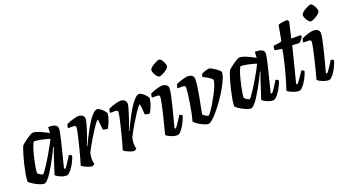

<svg xmlns="http://www.w3.org/2000/svg" viewBox="-56 -1296 3318 1848"><g transform="rotate(-20 1602.5 -372.5)"><path d="M156 0Q140 0 116.5 -9Q93 -18 69.5 -31Q46 -44 29.5 -56.5Q13 -69 11 -75Q12 -112 20 -156Q28 -200 38.5 -243.5Q49 -287 60 -324.5Q71 -362 79.5 -386Q88 -410 91 -414Q96 -421 113 -435Q130 -449 151 -464Q172 -479 191 -489.5Q210 -500 219 -500Q247 -500 289.5 -481.5Q332 -463 374 -440L377 -500Q429 -500 450 -487.5Q471 -475 471 -449Q471 -423 447 -324.5Q423 -226 384 -73L395 -66Q405 -76 419 -96Q433 -116 447 -138.5Q461 -161 471 -177Q480 -177 489 -172.5Q498 -168 500 -163Q495 -142 482 -114.5Q469 -87 452 -60.5Q435 -34 417 -17Q399 0 383 0Q362 0 338.5 -8.5Q315 -17 297.5 -27.5Q280 -38 277 -45L329 -206Q338 -235 348 -262Q358 -289 363 -301L358 -304Q342 -270 321 -229Q300 -188 277 -147.5Q254 -107 232 -73.5Q210 -40 190 -20Q170 0 156 0ZM174 -89Q179 -88 196.5 -111.5Q214 -135 237.5 -172Q261 -209 285 -250Q309 -291 329 -327.5Q349 -364 359 -386Q264 -415 201 -418Q191 -406 180 -376Q169 -346 159 -308Q149 -270 141 -231.5Q133 -193 128.5 -163Q124 -133 124 -121Q133 -109 149.5 -99Q166 -89 174 -89Z M648 0Q634 0 610.5 -8.5Q587 -17 567.5 -27.5Q548 -38 545 -45Q553 -69 564.5 -110.5Q576 -152 588.5 -201Q601 -250 612 -296Q621 -331 627 -363Q633 -395 633 -404Q633 -415 626.5 -419.5Q620 -424 604 -424H553Q553 -435 556 -446.5Q559 -458 561 -464Q575 -471 599 -479.5Q623 -488 647 -494Q671 -500 684 -500Q710 -500 727 -487.5Q744 -475 744 -449Q744 -439 737.5 -413.5Q731 -388 720.5 -355.5Q710 -323 699 -290.5Q688 -258 678.5 -233.5Q669 -209 664 -199L668 -196Q684 -230 704.5 -271Q725 -312 747.5 -352.5Q770 -393 793 -426.5Q816 -460 837.5 -480Q859 -500 877 -500Q893 -500 912 -485Q931 -470 945.5 -452.5Q960 -435 961 -426Q955 -383 940.5 -348Q926 -313 912 -288Q892 -288 879.5 -291.5Q867 -295 862 -299Q861 -317 859.5 -338Q858 -359 856 -377.5Q854 -396 851 -405Q845 -404 829.5 -384.5Q814 -365 793.5 -333.5Q773 -302 750.5 -265.5Q728 -229 708 -193.5Q688 -158 675 -131Q671 -117 668.5 -101Q666 -85 666 -67Q666 -41 674 -15Q664 -4 648 0Z M1078 0Q1064 0 1040.5 -8.5Q1017 -17 997.5 -27.5Q978 -38 975 -45Q983 -69 994.5 -110.5Q1006 -152 1018.5 -201Q1031 -250 1042 -296Q1051 -331 1057 -363Q1063 -395 1063 -404Q1063 -415 1056.5 -419.5Q1050 -424 1034 -424H983Q983 -435 986 -446.5Q989 -458 991 -464Q1005 -471 1029 -479.5Q1053 -488 1077 -494Q1101 -500 1114 -500Q1140 -500 1157 -487.5Q1174 -475 1174 -449Q1174 -439 1167.5 -413.5Q1161 -388 1150.5 -355.5Q1140 -323 1129 -290.5Q1118 -258 1108.5 -233.5Q1099 -209 1094 -199L1098 -196Q1114 -230 1134.5 -271Q1155 -312 1177.5 -352.5Q1200 -393 1223 -426.5Q1246 -460 1267.5 -480Q1289 -500 1307 -500Q1323 -500 1342 -485Q1361 -470 1375.5 -452.5Q1390 -435 1391 -426Q1385 -383 1370.5 -348Q1356 -313 1342 -288Q1322 -288 1309.5 -291.5Q1297 -295 1292 -299Q1291 -317 1289.5 -338Q1288 -359 1286 -377.5Q1284 -396 1281 -405Q1275 -404 1259.5 -384.5Q1244 -365 1223.5 -333.5Q1203 -302 1180.5 -265.5Q1158 -229 1138 -193.5Q1118 -158 1105 -131Q1101 -117 1098.5 -101Q1096 -85 1096 -67Q1096 -41 1104 -15Q1094 -4 1078 0Z M1520 0Q1497 0 1472 -8.5Q1447 -17 1429 -27.5Q1411 -38 1409 -45Q1413 -59 1422.5 -95Q1432 -131 1443.5 -177.5Q1455 -224 1466 -271Q1477 -318 1484 -354Q1491 -390 1491 -404Q1491 -415 1485 -419.5Q1479 -424 1462 -424H1412Q1412 -435 1414.5 -446.5Q1417 -458 1420 -464Q1433 -471 1456.5 -479.5Q1480 -488 1503 -494Q1526 -500 1539 -500Q1567 -500 1585 -487.5Q1603 -475 1603 -449Q1603 -432 1594.5 -389Q1586 -346 1567 -269Q1548 -192 1516 -73L1526 -66Q1536 -76 1550 -96Q1564 -116 1578.5 -138.5Q1593 -161 1603 -177Q1612 -177 1620.5 -172.5Q1629 -168 1632 -163Q1626 -142 1614 -114.5Q1602 -87 1585.5 -60.5Q1569 -34 1552 -17Q1535 0 1520 0ZM1551 -591Q1541 -591 1528 -605.5Q1515 -620 1506 -639.5Q1497 -659 1497 -673Q1497 -683 1509.5 -695.5Q1522 -708 1540 -719Q1558 -730 1575.5 -737.5Q1593 -745 1602 -745Q1613 -745 1624.5 -730Q1636 -715 1644.5 -695.5Q1653 -676 1653 -662Q1653 -651 1641 -639Q1629 -627 1612 -616Q1595 -605 1578 -598Q1561 -591 1551 -591Z M1838 0Q1823 0 1794.5 -12Q1766 -24 1739 -41.5Q1712 -59 1701 -76Q1711 -109 1720.5 -155Q1730 -201 1737.5 -249Q1745 -297 1750 -338.5Q1755 -380 1755 -404Q1755 -415 1748.5 -419.5Q1742 -424 1726 -424H1675Q1675 -435 1678 -446.5Q1681 -458 1683 -464Q1697 -471 1721 -479.5Q1745 -488 1769 -494Q1793 -500 1806 -500Q1832 -500 1849 -487.5Q1866 -475 1866 -449Q1866 -418 1859.5 -370.5Q1853 -323 1843 -271.5Q1833 -220 1824 -175.5Q1815 -131 1811 -106Q1823 -94 1839.5 -84.5Q1856 -75 1867 -75Q1873 -77 1891.5 -102.5Q1910 -128 1933 -166Q1956 -204 1978 -245.5Q2000 -287 2014.5 -323Q2029 -359 2029 -380Q2029 -388 2013 -400.5Q1997 -413 1976 -425Q1955 -437 1938 -443Q1938 -450 1940.5 -460.5Q1943 -471 1945 -474Q1953 -480 1968.5 -486Q1984 -492 1999.5 -496Q2015 -500 2023 -500Q2032 -500 2049 -491Q2066 -482 2085 -469Q2104 -456 2117 -444Q2130 -432 2130 -426Q2130 -398 2112.5 -356Q2095 -314 2067 -266Q2039 -218 2006 -171Q1973 -124 1940 -85Q1907 -46 1880 -23Q1853 0 1838 0Z M2273 0Q2257 0 2233.5 -9Q2210 -18 2186.5 -31Q2163 -44 2146.5 -56.5Q2130 -69 2128 -75Q2129 -112 2137 -156Q2145 -200 2155.5 -243.5Q2166 -287 2177 -324.5Q2188 -362 2196.5 -386Q2205 -410 2208 -414Q2213 -421 2230 -435Q2247 -449 2268 -464Q2289 -479 2308 -489.5Q2327 -500 2336 -500Q2364 -500 2406.5 -481.5Q2449 -463 2491 -440L2494 -500Q2546 -500 2567 -487.5Q2588 -475 2588 -449Q2588 -423 2564 -324.5Q2540 -226 2501 -73L2512 -66Q2522 -76 2536 -96Q2550 -116 2564 -138.5Q2578 -161 2588 -177Q2597 -177 2606 -172.5Q2615 -168 2617 -163Q2612 -142 2599 -114.5Q2586 -87 2569 -60.5Q2552 -34 2534 -17Q2516 0 2500 0Q2479 0 2455.5 -8.5Q2432 -17 2414.5 -27.5Q2397 -38 2394 -45L2446 -206Q2455 -235 2465 -262Q2475 -289 2480 -301L2475 -304Q2459 -270 2438 -229Q2417 -188 2394 -147.5Q2371 -107 2349 -73.5Q2327 -40 2307 -20Q2287 0 2273 0ZM2291 -89Q2296 -88 2313.5 -111.5Q2331 -135 2354.5 -172Q2378 -209 2402 -250Q2426 -291 2446 -327.5Q2466 -364 2476 -386Q2381 -415 2318 -418Q2308 -406 2297 -376Q2286 -346 2276 -308Q2266 -270 2258 -231.5Q2250 -193 2245.5 -163Q2241 -133 2241 -121Q2250 -109 2266.5 -99Q2283 -89 2291 -89Z M2766 0Q2744 0 2718.5 -8.5Q2693 -17 2673.5 -27.5Q2654 -38 2652 -45Q2676 -118 2696.5 -192Q2717 -266 2731.5 -330Q2746 -394 2752 -437L2678 -449Q2678 -464 2680 -475.5Q2682 -487 2685 -493L2750 -501Q2761 -503 2765.5 -507.5Q2770 -512 2772 -524L2798 -666Q2810 -672 2837 -676.5Q2864 -681 2891 -681L2905 -663L2867 -500H2961L2970 -487Q2963 -471 2949.5 -455Q2936 -439 2927 -433L2854 -436L2762 -73L2773 -66Q2783 -76 2797.5 -96Q2812 -116 2827 -138.5Q2842 -161 2852 -177Q2861 -177 2869.5 -172.5Q2878 -168 2881 -163Q2875 -142 2862.5 -114.5Q2850 -87 2833 -60.5Q2816 -34 2798.5 -17Q2781 0 2766 0Z M3071 0Q3048 0 3023 -8.5Q2998 -17 2980 -27.5Q2962 -38 2960 -45Q2964 -59 2973.5 -95Q2983 -131 2994.5 -177.5Q3006 -224 3017 -271Q3028 -318 3035 -354Q3042 -390 3042 -404Q3042 -415 3036 -419.5Q3030 -424 3013 -424H2963Q2963 -435 2965.5 -446.5Q2968 -458 2971 -464Q2984 -471 3007.5 -479.5Q3031 -488 3054 -494Q3077 -500 3090 -500Q3118 -500 3136 -487.5Q3154 -475 3154 -449Q3154 -432 3145.5 -389Q3137 -346 3118 -269Q3099 -192 3067 -73L3077 -66Q3087 -76 3101 -96Q3115 -116 3129.5 -138.5Q3144 -161 3154 -177Q3163 -177 3171.5 -172.5Q3180 -168 3183 -163Q3177 -142 3165 -114.5Q3153 -87 3136.5 -60.5Q3120 -34 3103 -17Q3086 0 3071 0ZM3102 -591Q3092 -591 3079 -605.5Q3066 -620 3057 -639.5Q3048 -659 3048 -673Q3048 -683 3060.5 -695.5Q3073 -708 3091 -719Q3109 -730 3126.5 -737.5Q3144 -745 3153 -745Q3164 -745 3175.5 -730Q3187 -715 3195.5 -695.5Q3204 -676 3204 -662Q3204 -651 3192 -639Q3180 -627 3163 -616Q3146 -605 3129 -598Q3112 -591 3102 -591Z"/></g></svg>

Font: Texturina 72pt 72pt Regular
Style: Bold Italic
Weight: 700
Italic angle: -11°
Designer: Guillermo Torres Carreño
Foundry: Omnibus-Type
Version: Version 1.002; ttfautohint (v1.8.3)